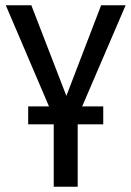

<svg xmlns="http://www.w3.org/2000/svg" viewBox="-20 -709 499 729"><path d="M292 -305H372V-237H275V0H184V-237H87V-305H166L2 -689H99L232 -345L364 -689H457Z"/></svg>

Font: Fira Sans Compressed
Style: Regular
Weight: 400
Width: 1
Designer: bBox Type GmbH & Carrois Corporate GbR & Edenspiekermann AG
Foundry: bBox Type GmbH & Carrois Corporate GbR & Edenspiekermann AG
Version: Version 4.301